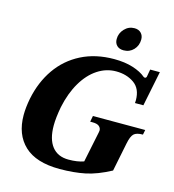

<svg xmlns="http://www.w3.org/2000/svg" viewBox="-132 -1029 1041 1149"><g transform="rotate(15 389.0 -455.0)"><path d="M472 -830Q472 -866 497.5 -893Q523 -920 559 -920Q585 -920 600 -904.5Q615 -889 615 -865Q615 -827 590.5 -801Q566 -775 529 -775Q502 -775 487 -790Q472 -805 472 -830ZM52 -247Q52 -293 63 -350Q85 -458 141.5 -539Q198 -620 286.5 -665Q375 -710 490 -710Q556 -710 606.5 -694Q657 -678 686 -653Q689 -650 695 -650Q702 -650 705 -659L713 -705H773L729 -488H677Q678 -494 678 -505Q678 -577 631.5 -609.5Q585 -642 520 -642Q459 -642 405.5 -607Q352 -572 313 -506Q274 -440 255 -350Q242 -280 242 -233Q242 -148 277.5 -103Q313 -58 380 -58Q435 -58 474 -72L513 -261Q515 -269 515 -274Q515 -290 502.5 -300.5Q490 -311 462 -311H447L454 -348H778L772 -318Q732 -318 716 -302.5Q700 -287 691 -242L655 -64Q571 -19 500.5 -4.5Q430 10 343 10Q197 10 124.5 -58Q52 -126 52 -247Z"/></g></svg>

Font: Taviraj ExtraBold
Style: Italic
Weight: 800
Italic angle: -12°
Designer: Katatrad Team
Foundry: CadsonDemak
Version: Version 1.001